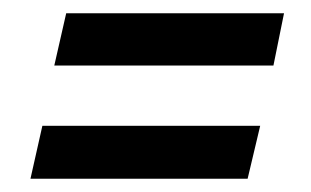

<svg xmlns="http://www.w3.org/2000/svg" viewBox="-20 -398 469 290"><path d="M62 -299 80 -378H409L393 -299ZM26 -128 44 -208H373L354 -128Z"/></svg>

Font: Saira Ultra Condensed SemiBold
Style: Italic
Weight: 600
Width: 1
Italic angle: -12°
Designer: Hector Gatti with collaboration of the Omnibus-Type team
Foundry: Omnibus-Type
Version: Version 1.001; ttfautohint (v1.8)